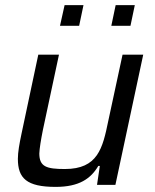

<svg xmlns="http://www.w3.org/2000/svg" viewBox="-20 -724 606 752"><path d="M233 -704 215 -623H290L307 -704ZM433 -704 416 -623H491L508 -704ZM198 8C291 8 336 -25 365 -74H371L360 0H432L541 -510H460L404 -250C382 -143 363 -62 234 -62C162 -62 134 -71 134 -123C135 -144 140 -175 148 -215L211 -510H130L64 -199C56 -161 50 -128 50 -102C50 -26 84 8 198 8Z"/></svg>

Font: Saira UNSAM
Style: Italic
Weight: 400
Italic angle: -12°
Designer: Hector Gatti with collaboration of the Omnibus-Type team
Foundry: Omnibus-Type
Version: Version 0.072;PS 000.072;hotconv 1.0.88;makeotf.lib2.5.64775